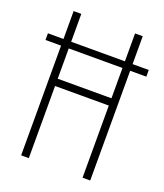

<svg xmlns="http://www.w3.org/2000/svg" viewBox="-133 -803 764 893"><g transform="rotate(20 249.5 -357.0)"><path d="M77 0H115V-357H381V0H419V-543H499V-576H419V-714H381V-576H115V-714H77V-576H0V-543H77ZM115 -393V-543H381V-393Z"/></g></svg>

Font: Noto Sans Sinhala UI ExtraCondensed ExtraLight
Style: Regular
Weight: 200
Width: 2
Designer: Jelle Bosma - Monotype Design Team
Foundry: Monotype Imaging Inc.
Version: Version 2.006